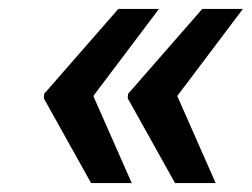

<svg xmlns="http://www.w3.org/2000/svg" viewBox="-20 -471 564 430"><path d="M78 -251 184 -61H275L189 -256L336 -451H245L79 -261ZM266 -251 372 -61H463L377 -256L524 -451H433L267 -261Z"/></svg>

Font: Aerodynamic
Style: Obl
Weight: 500
Designer: Google
Version: Version 2.000980; 2014